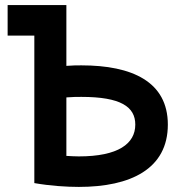

<svg xmlns="http://www.w3.org/2000/svg" viewBox="-20 -720 740 755"><path d="M241 -700H10V-580H115V0C178 11 242 15 290 15C494 15 640 -56 640 -230C640 -399 499 -463 300 -463C284 -463 265 -463 241 -461ZM241 -107V-337C265 -339 284 -339 300 -339C455 -339 512 -300 512 -230C512 -155 445 -105 290 -105C275 -105 258 -106 241 -107Z"/></svg>

Font: KT Kiyosuna Sans Bold
Style: Regular
Weight: 700
Designer: [Zen Kaku Gothic] Yoshimichi Ohira
Version: Version 1.010;Glyphs 3.1.2 (3151)